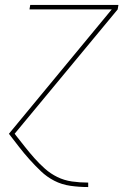

<svg xmlns="http://www.w3.org/2000/svg" viewBox="-20 -540 540 775"><path d="M335 215Q299 215 264 210Q229 205 199 189.5Q169 174 145 151Q121 128 99 103.5Q77 79 56.5 52.5Q36 26 16 0L431 -502H99L102 -520H458L455 -502L39 0Q40 0 40.5 1Q41 2 41 2L43 5Q62 29 80.5 52.5Q99 76 119 98.5Q139 121 161.5 141Q184 161 211.5 174.5Q239 188 270.5 192.5Q302 197 335 197H336V215Z"/></svg>

Font: Iosevka SS04 Thin
Style: Italic
Weight: 100
Italic angle: -9°
Monospace: yes
Designer: Belleve Invis
Foundry: Belleve Invis
Version: Version 19.0.0; ttfautohint (v1.8.4)